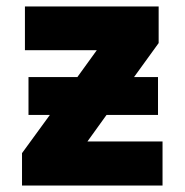

<svg xmlns="http://www.w3.org/2000/svg" viewBox="-20 -573 570 593"><path d="M48 0V-100L134 -218H68V-335H219L279 -418H57V-553H470V-440L394 -335H468V-218H309L250 -136H482V0Z"/></svg>

Font: Noto Sans Mono Condensed Black
Style: Regular
Weight: 900
Width: 3
Designer: Monotype Design Team
Foundry: Monotype Imaging Inc.
Version: Version 2.014